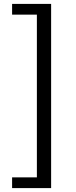

<svg xmlns="http://www.w3.org/2000/svg" viewBox="-20 -797 392 984"><path d="M42 112H169V-722H42V-777H242V167H42Z"/></svg>

Font: Nebula Sans Medium
Style: Regular
Weight: 500
Designer: Paul D. Hunt for Adobe (as Source Sans)
Foundry: Nebula Entertainment & Broadcasting LLC
Version: Version 1.010